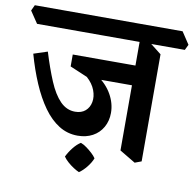

<svg xmlns="http://www.w3.org/2000/svg" viewBox="-122 -708 936 920"><g transform="rotate(10 346.5 -248.5)"><path d="M284 -44Q234 -44 192.5 -70Q151 -96 117 -143.5Q83 -191 55.5 -255Q28 -319 7 -394L74 -416Q98 -338 123 -278.5Q148 -219 179.5 -187Q211 -155 252 -155Q283 -155 302 -171.5Q321 -188 326 -215Q331 -242 319.5 -272.5Q308 -303 279 -329L194 -365V-392L210 -390Q279 -377 326.5 -344.5Q374 -312 398.5 -268.5Q423 -225 423 -179Q423 -140 405.5 -109Q388 -78 356.5 -61Q325 -44 284 -44ZM313 -327 194 -381V-423H533L529 -327ZM576 36 499 -10V-571L534 -555L608 -497V24ZM0 -538 -39 -596 -26 -624H693L732 -565L719 -538ZM321 127Q309 122 293.5 112Q278 102 264 89.5Q250 77 242 65Q253 42 270.5 20Q288 -2 306 -13Q320 -8 335 3Q350 14 363 26Q376 38 383 49Q375 70 357.5 92Q340 114 321 127Z"/></g></svg>

Font: Eczar Medium
Style: Regular
Weight: 500
Designer: Vaibhav Singh
Foundry: Rosetta Type Foundry
Version: Version 2.000